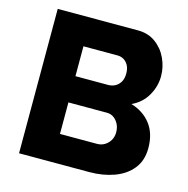

<svg xmlns="http://www.w3.org/2000/svg" viewBox="-105 -811 893 912"><g transform="rotate(15 342.0 -355.0)"><path d="M655 -182Q655 -121 622.5 -80.5Q590 -40 535 -20Q480 0 414 0H68V-710H463Q513 -710 549.5 -683.5Q586 -657 605.5 -615Q625 -573 625 -528Q625 -478 599 -432.5Q573 -387 523 -364Q584 -346 619.5 -300Q655 -254 655 -182ZM488 -215Q488 -238 479 -255.5Q470 -273 455.5 -283.5Q441 -294 421 -294H232V-139H414Q435 -139 451.5 -149Q468 -159 478 -176Q488 -193 488 -215ZM232 -570V-423H393Q411 -423 426.5 -431Q442 -439 452 -455.5Q462 -472 462 -497Q462 -521 453.5 -537Q445 -553 431 -561.5Q417 -570 399 -570Z"/></g></svg>

Font: Raleway Thin ExtraBold
Style: Regular
Weight: 800
Version: Version 4.026